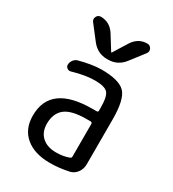

<svg xmlns="http://www.w3.org/2000/svg" viewBox="-186 -861 873 971"><g transform="rotate(30 250.0 -375.0)"><path d="M309.6 -275.4Q222.7 -275.4 185.1 -245.6Q147.5 -215.8 147.5 -155.3Q147.5 -106.4 177.7 -79.1Q208 -51.8 259.8 -51.8Q302.7 -51.8 335 -64.5Q342.8 -67.4 342.8 -75.2V-265.6Q342.8 -274.4 334 -275.4ZM259.8 9.8Q168.9 9.8 117.2 -33.7Q65.4 -77.1 65.4 -155.3Q65.4 -335 309.6 -335H334Q342.8 -335 342.8 -343.8V-360.4Q342.8 -425.8 324.7 -445.8Q306.6 -465.8 250 -465.8Q194.3 -465.8 121.1 -444.3Q110.4 -440.4 100.1 -447.3Q89.8 -454.1 89.8 -465.8Q89.8 -480.5 99.1 -493.2Q108.4 -505.9 122.1 -509.8Q194.3 -529.3 250 -530.3Q353.5 -530.3 389.2 -493.2Q424.8 -456.1 424.8 -339.8V-77.1Q424.8 -50.8 409.7 -29.8Q394.5 -8.8 371.1 -2.9Q313.5 9.8 259.8 9.8ZM303.7 -713.9Q334 -759.8 385.7 -759.8Q401.4 -759.8 409.2 -745.1Q417 -730.5 407.2 -716.8L343.8 -634.8Q308.6 -589.8 252.9 -589.8H247.1Q191.4 -589.8 156.2 -634.8L92.8 -716.8Q83 -729.5 90.3 -744.6Q97.7 -759.8 114.3 -759.8Q166 -759.8 196.3 -713.9L248 -630.9Q248 -629.9 250 -629.9Q252 -629.9 252 -630.9Z"/></g></svg>

Font: Rounded Mgen+ 1mn regular
Style: Regular
Weight: 400
Designer: [Source Han Sans]
Ryoko NISHIZUKA  (kana & ideographs); Paul D. Hunt (Latin, Greek & Cyrillic); Wenlong ZHANG  (bopomofo
Version: Version 1.059.20150602